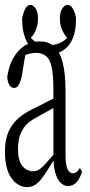

<svg xmlns="http://www.w3.org/2000/svg" viewBox="-25 -766 364 780"><path d="M209 -40.5Q196.3 -64 193.4 -98.6Q192.9 -110.8 191.9 -113.3Q166 -70.8 150.9 -49.3Q135.7 -27.8 120.4 -16.8Q105 -5.9 85 -5.9Q48.3 -5.9 21.7 -42.2Q-4.9 -78.6 -4.9 -150.9Q-4.9 -185.5 3.9 -215.6Q12.7 -245.6 37.1 -273.2Q61.5 -300.8 108.9 -323.7Q108.9 -328.6 109.4 -323.7Q154.3 -347.2 191.9 -365.7Q191.9 -388.7 191.9 -401.4Q191.9 -460.9 184.8 -493.7Q177.7 -526.4 161.4 -538.8Q145 -551.3 121.1 -551.3Q101.6 -551.3 78.1 -542.5Q71.3 -507.3 64.5 -462.4Q59.6 -436 51.3 -421.4Q43.9 -408.7 32.2 -408.7Q20.5 -408.7 13.2 -420.4Q5.9 -432.1 4.4 -453.1Q13.7 -519.5 49.6 -558.6Q85.4 -597.7 136.7 -597.7Q172.4 -597.7 194.8 -577.6Q217.3 -557.6 229.2 -513.2Q241.2 -468.8 241.2 -393.1Q241.2 -270 241.2 -137.2Q241.2 -97.7 248.5 -81.1Q256.8 -62 271 -62Q282.7 -62 290.5 -71.3Q294.9 -76.2 298.8 -83Q303.7 -79.6 308.1 -66.4Q296.4 -34.2 282.5 -22.2Q268.6 -10.3 252 -10.3Q225.6 -10.3 209 -40.5ZM163.1 -104Q174.3 -116.7 191.9 -137.7V-327.1Q175.3 -318.4 159.4 -309.3Q143.6 -300.3 120.1 -287.1Q87.4 -270 72.5 -248Q57.6 -226.1 52.7 -204.1Q47.9 -182.1 47.9 -162.6Q47.9 -113.8 65.7 -92Q83.5 -70.3 109.4 -70.3Q122.6 -70.3 134 -77.4Q145.5 -84.5 163.1 -104ZM77.1 -612.3Q64.9 -644 64.9 -687.5V-691.9Q68.4 -710.9 77.1 -729.5Q85.4 -746.1 99.1 -746.1Q109.4 -746.1 119.4 -731.9Q129.4 -717.8 129.4 -688.5Q129.4 -665.5 120.1 -643.1Q113.3 -627 103 -615.7L100.1 -612.3L103.5 -608.9Q112.3 -599.6 122.1 -594.7Q146 -582.5 174.3 -582.5Q202.6 -582.5 226.1 -595.2Q235.8 -600.6 244.6 -609.4L248 -612.8L244.6 -616.2Q234.9 -627.4 228 -643.1Q218.3 -665 218.3 -688.5Q218.3 -717.8 228.3 -731.9Q238.3 -746.1 249 -746.1Q262.7 -746.1 271.5 -730Q281.2 -711.9 283.7 -691.9V-687.5Q283.7 -597.2 233.9 -563Q209.5 -545.9 174.3 -545.9Q139.2 -545.9 114 -562.7Q88.9 -579.6 77.1 -612.3Z"/></svg>

Font: Scarab Serif
Style: Condensed-Light
Weight: 300
Designer: John Roberts
Foundry: Scarab
Version: 1.0